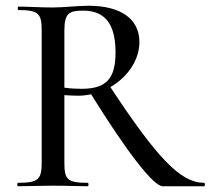

<svg xmlns="http://www.w3.org/2000/svg" viewBox="-20 -648 733 668"><path d="M690 -12C608 -12 527 -98 364 -345C423 -379 465 -438 465 -502C465 -581 402 -628 288 -628C252 -628 201 -622 164 -622C119 -622 77 -625 44 -625C41 -625 41 -613 44 -613C113 -613 125 -601 125 -544V-81C125 -23 112 -12 43 -12C39 -12 39 0 43 0C76 0 119 -2 164 -2C212 -2 252 0 285 0C289 0 289 -12 285 -12C215 -12 204 -23 204 -81V-317C219 -316 237 -315 253 -315C268 -315 283 -317 297 -320C421 -120 514 0 546 0H690C694 0 694 -12 690 -12ZM204 -343V-542C204 -602 221 -611 269 -611C333 -611 382 -579 382 -466C382 -372 348 -339 263 -339C246 -339 223 -340 204 -343Z"/></svg>

Font: Cormorant Infant Book
Style: Regular
Weight: 500
Designer: Christian Thalmann (Catharsis Fonts)
Version: Version 1.000;PS 002.000;hotconv 1.0.88;makeotf.lib2.5.64775